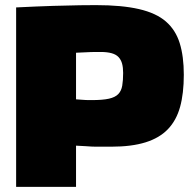

<svg xmlns="http://www.w3.org/2000/svg" viewBox="-20 -730 754 750"><path d="M43 0V-701Q124 -705 186.5 -707Q249 -709 292 -709.5Q335 -710 355 -710Q456 -710 523 -694.5Q590 -679 628 -646Q666 -613 682 -561.5Q698 -510 698 -438Q698 -365 683.5 -312.5Q669 -260 636 -225.5Q603 -191 548.5 -174Q494 -157 415 -157Q390 -157 376.5 -157Q363 -157 354.5 -157Q346 -157 337 -157.5Q328 -158 314.5 -159Q301 -160 277 -161V0ZM277 -524V-342Q289 -341 297.5 -340.5Q306 -340 312.5 -339.5Q319 -339 325 -339Q331 -339 338 -339Q381 -339 405.5 -344.5Q430 -350 442 -362.5Q454 -375 457.5 -395.5Q461 -416 461 -445Q461 -466 457 -481Q453 -496 443.5 -506.5Q434 -517 416.5 -522Q399 -527 373 -527Q361 -527 351 -527Q341 -527 332 -526.5Q323 -526 310 -525.5Q297 -525 277 -524Z"/></svg>

Font: Georama Black
Style: Regular
Weight: 900
Designer: Jean-Baptiste Levee
Foundry: Production Type
Version: Version 1.001